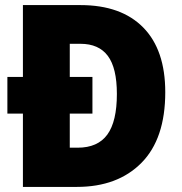

<svg xmlns="http://www.w3.org/2000/svg" viewBox="-20 -734 715 754"><path d="M296 -714Q456 -714 542.5 -626Q629 -538 629 -372Q629 -189 535.5 -94.5Q442 0 282 0H70V-288H9V-432H70V-714ZM296 -562H254V-432H343V-288H254V-154H285Q364 -154 401.5 -205.5Q439 -257 439 -365Q439 -467 403.5 -514.5Q368 -562 296 -562Z"/></svg>

Font: Noto Sans Hebrew SemiCondensed Black
Style: Regular
Weight: 900
Width: 4
Designer: Ben Nathan
Foundry: Google LLC
Version: Version 3.001; ttfautohint (v1.8.4.7-5d5b)